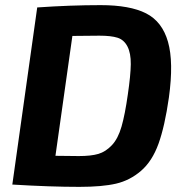

<svg xmlns="http://www.w3.org/2000/svg" viewBox="-20 -719 718 748"><path d="M28 0 125 -690Q255 -699 372 -699Q486 -699 549 -667Q612 -635 634.5 -556Q657 -477 638 -339Q622 -227 597.5 -159Q573 -91 529.5 -53.5Q486 -16 432 -3.5Q378 9 289 9Q176 9 28 0ZM262 -579 196 -112Q213 -112 244 -111.5Q275 -111 287 -111Q335 -111 363.5 -119.5Q392 -128 416 -153.5Q440 -179 453.5 -226Q467 -273 478 -351Q489 -426 489.5 -469Q490 -512 476.5 -538Q463 -564 438 -572Q413 -580 367 -580Z"/></svg>

Font: Exo 2.0
Style: Bold Italic
Weight: 700
Italic angle: -8°
Designer: Natanael Gama
Version: Version 1.001;PS 001.001;hotconv 1.0.70;makeotf.lib2.5.58329